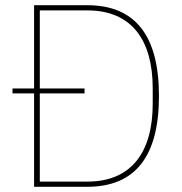

<svg xmlns="http://www.w3.org/2000/svg" viewBox="-20 -718 701 738"><path d="M111 0H315C501 0 591 -118 591 -349C591 -580 501 -698 315 -698H111V-378H28V-359H111ZM133 -20V-359H305V-378H133V-678H316C489 -678 567 -560 567 -379V-319C567 -138 489 -20 316 -20Z"/></svg>

Font: IBM Plex Sans Thai Looped Thin
Style: Regular
Weight: 100
Designer: Mike Abbink, Paul van der Laan, Pieter van Rosmalen, Ben Mitchell, Mark Frömberg
Foundry: Bold Monday
Version: Version 1.1